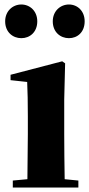

<svg xmlns="http://www.w3.org/2000/svg" viewBox="-20 -835 398 855"><path d="M75 -665C113 -665 146 -692 146 -740C146 -786 113 -815 75 -815C37 -815 3 -786 3 -740C3 -692 37 -665 75 -665ZM287 -665C325 -665 357 -692 357 -740C357 -786 325 -815 287 -815C249 -815 215 -786 215 -740C215 -692 249 -665 287 -665ZM101 0H329V-31L268 -37C267 -95 266 -182 266 -238V-392L270 -553L257 -562L27 -502V-478L101 -470C103 -423 104 -384 104 -318V-238L102 -37L37 -31V0Z"/></svg>

Font: Noto Serif CJK SC Black
Style: Regular
Weight: 900
Designer: Ryoko NISHIZUKA 西塚涼子 (kana & ideographs); Frank Grießhammer (Latin, Greek & Cyrillic); Wenlong ZHANG 张文龙 (bopomofo); San
Foundry: Adobe
Version: Version 2.001;hotconv 1.1.0;makeotfexe 2.6.0